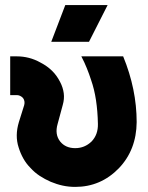

<svg xmlns="http://www.w3.org/2000/svg" viewBox="-20 -721 580 753"><path d="M20 -500V-348H46Q59 -348 70 -337Q79 -325 75 -309L54 -242Q38 -189 53 -143Q60 -120 71.5 -99.5Q83 -79 99 -63Q115 -45 135.5 -31.5Q156 -18 179 -8Q203 2 226.5 7Q250 12 275 12Q375 12 446 -61Q515 -133 516 -242Q516 -371 463 -500H299Q311 -477 320.5 -453.5Q330 -430 337 -408Q350 -371 356.5 -328Q363 -285 364 -235Q365 -193 339 -166Q312 -140 275 -140Q237 -140 216 -166Q194 -194 206 -235L226 -309Q233 -333 230 -355.5Q227 -378 216 -399Q203 -425 184 -443.5Q165 -462 140 -475Q117 -488 93.5 -494Q70 -500 46 -500ZM181 -557H329L402 -701H236Z"/></svg>

Font: Unageo
Style: ExtraBold
Weight: 800
Designer: Richard Sepsi
Foundry: Richard Sepsi
Version: Version 2.000